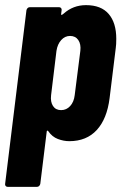

<svg xmlns="http://www.w3.org/2000/svg" viewBox="-21 -542 476 748"><path d="M432 -391Q432 -368 430 -355L406 -160Q396 -79 356 -35.5Q316 8 249 8Q227 8 204.5 -0.5Q182 -9 167 -31Q165 -34 163 -33Q161 -32 161 -29L136 174Q135 179 131.5 182.5Q128 186 123 186H9Q4 186 1 182.5Q-2 179 -1 174L82 -502Q83 -507 86.5 -510.5Q90 -514 95 -514H209Q214 -514 217 -510.5Q220 -507 219 -502L217 -486V-485Q217 -485 217.5 -484.5Q218 -484 218 -484Q222 -484 227 -489Q264 -522 314 -522Q373 -522 402.5 -487.5Q432 -453 432 -391ZM252 -402Q232 -402 217.5 -386Q203 -370 199 -344L178 -171Q175 -145 185.5 -129Q196 -113 217 -113Q238 -113 252.5 -129Q267 -145 270 -171L292 -344Q295 -370 284 -386Q273 -402 252 -402Z"/></svg>

Font: Barlow Condensed
Style: Bold Italic
Weight: 700
Width: 3
Italic angle: -7°
Designer: Jeremy Tribby
Foundry: Tribby Type
Version: Version 1.408